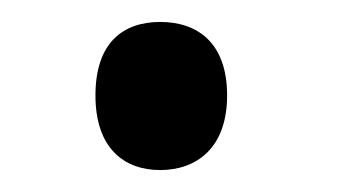

<svg xmlns="http://www.w3.org/2000/svg" viewBox="-20 -440 308 175"><path d="M67 -353C67 -305 93 -285 126 -285C159 -285 187 -305 187 -353C187 -402 159 -420 126 -420C93 -420 67 -402 67 -353Z"/></svg>

Font: Noto Sans Thai
Style: Regular
Weight: 400
Designer: Monotype Design Team
Foundry: Monotype Imaging Inc.
Version: Version 1.901